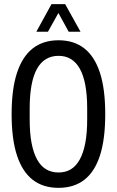

<svg xmlns="http://www.w3.org/2000/svg" viewBox="-20 -893 563 925"><path d="M262 12Q188 12 138 -26.5Q88 -65 62 -143.5Q36 -222 36 -343Q36 -464 62 -542.5Q88 -621 138 -660Q188 -699 262 -699Q336 -699 386 -660Q436 -621 461.5 -542.5Q487 -464 487 -343Q487 -222 461.5 -143.5Q436 -65 386 -26.5Q336 12 262 12ZM262 -62Q296 -62 321.5 -77.5Q347 -93 364.5 -125Q382 -157 391 -204.5Q400 -252 400 -318V-370Q400 -435 391 -483Q382 -531 364.5 -562Q347 -593 321.5 -608.5Q296 -624 262 -624Q228 -624 202 -608.5Q176 -593 158.5 -562Q141 -531 132 -483Q123 -435 123 -370V-318Q123 -252 132 -204.5Q141 -157 158.5 -125Q176 -93 202 -77.5Q228 -62 262 -62ZM155 -740 228 -873H294L368 -740H311L244 -862H279L211 -740Z"/></svg>

Font: Archivo ExtraCondensed
Style: Regular
Weight: 400
Width: 2
Designer: Hector Gatti
Foundry: Omnibus-Type
Version: Version 2.001